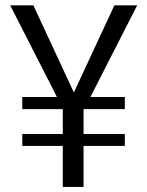

<svg xmlns="http://www.w3.org/2000/svg" viewBox="-20 -724 565 736"><path d="M270 -384.3 418.5 -703.6H505.9L332 -362.8L326.7 -352.1H338.4H458.5V-305.7H307.6H300.3V-298.3V-217.8V-210.4H307.6H458.5V-164.6H307.6H300.3V-157.2V-7.3H220.7V-157.2V-164.6H213.4H65.4V-210.4H213.4H220.7V-217.8V-298.3V-305.7H213.4H65.4V-352.1H186.5H198.2L192.9 -362.8L19 -703.6H107.9L256.3 -384.3L263.2 -369.6Z"/></svg>

Font: Vazir Light UI
Style: Light-UI
Weight: 300
Designer: Saber Rastikerdar
Foundry: Saber Rastikerdar
Version: Version 30.0.0